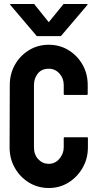

<svg xmlns="http://www.w3.org/2000/svg" viewBox="-20 -931 493 961"><path d="M224 10Q169 10 124.5 -17.5Q80 -45 54 -91Q28 -137 28 -194L29 -506Q29 -561 54.5 -606.5Q80 -652 124.5 -679.5Q169 -707 224 -707Q279 -707 323 -680Q367 -653 393 -607.5Q419 -562 419 -506V-460Q419 -456 415 -456H303Q299 -456 299 -460V-506Q299 -539 277.5 -563Q256 -587 224 -587Q188 -587 169 -562.5Q150 -538 150 -506V-194Q150 -157 171.5 -134Q193 -111 224 -111Q256 -111 277.5 -136.5Q299 -162 299 -194V-240Q299 -244 303 -244H416Q420 -244 420 -240V-194Q420 -137 393.5 -91Q367 -45 323 -17.5Q279 10 224 10ZM167 -750Q163 -750 161 -754L31 -907Q29 -911 35 -911H149Q153 -911 154 -907L224 -820L295 -907Q296 -911 300 -911H414Q420 -911 418 -907L288 -754Q286 -750 282 -750Z"/></svg>

Font: Staatliches
Style: Regular
Weight: 400
Designer: Brian LaRossa & Erica Carras
Foundry: Type Brut Foundry
Version: Version 1.000; ttfautohint (v1.8.2) -l 8 -r 50 -G 200 -x 14 